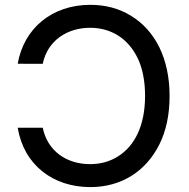

<svg xmlns="http://www.w3.org/2000/svg" viewBox="-20 -757 773 787"><path d="M52.6 -233.3C78.1 -79.9 198.2 9.9 350.1 9.9C475.1 9.9 576.3 -52.2 632.8 -164.1C660.9 -219.8 675.1 -286.6 675.1 -363.6C675.1 -518.1 615.4 -632.1 517.4 -692.1C468.4 -722.3 412.6 -737.2 350.1 -737.2C194.2 -737.2 78.1 -642 52.6 -495.7L155.2 -495.4C175.1 -592.3 257.1 -643.1 349.4 -643.1C434.7 -643.1 505.3 -600.1 545.1 -517C564.6 -475.5 574.6 -424.4 574.6 -363.6C574.6 -242.9 532.3 -159.1 464.5 -116.5C430.4 -94.8 392 -84.2 349.4 -84.2C253.9 -84.2 175.1 -136.7 155.2 -233.3Z"/></svg>

Font: Inter 465
Style: Regular
Weight: 400
Designer: Rasmus Andersson
Foundry: rsms
Version: Version 3.019;Glyphs 3.1.2 (3151)